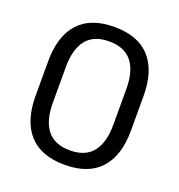

<svg xmlns="http://www.w3.org/2000/svg" viewBox="-122 -753 810 868"><g transform="rotate(20 283.0 -319.5)"><path d="M283 12Q169 12 111.2 -52Q53.5 -116 53.5 -236.5V-402.5Q53.5 -523 111 -587Q168.5 -651 283 -651Q397 -651 454.8 -587Q512.5 -523 512.5 -402.5V-236.5Q512.5 -116 454.8 -52Q397 12 283 12ZM283 -57.5Q357 -57.5 392.8 -102.8Q428.5 -148 428.5 -233V-405.5Q428.5 -491 392.8 -536.2Q357 -581.5 283 -581.5Q209 -581.5 173.2 -536.2Q137.5 -491 137.5 -405.5V-233Q137.5 -148 173.2 -102.8Q209 -57.5 283 -57.5Z"/></g></svg>

Font: Anek Bangla
Style: Regular
Weight: 400
Designer: Sulekha Rajkumar (Bangla), Yesha Goshar (Latin)
Foundry: Ek Type
Version: Version 1.003